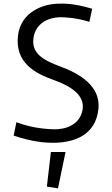

<svg xmlns="http://www.w3.org/2000/svg" viewBox="-20 -786 623 1070"><path d="M56.2 -30.3C158.2 4.4 230.5 9.8 274.9 9.8C391.1 9.8 515.1 -31.2 528.8 -182.1C540 -306.2 424.8 -375.5 315.9 -415.5C225.1 -449.2 152.3 -486.8 167 -576.7C179.7 -660.2 254.4 -687.5 309.6 -689.9C340.8 -690.9 408.7 -686.5 478 -664.1L493.7 -737.3C442.9 -752.4 374 -768.6 310.5 -765.6C222.2 -765.6 96.2 -721.2 80.1 -586.9C63.5 -437.5 172.9 -377.9 280.3 -339.8C376.5 -305.7 455.1 -253.9 439.9 -172.9C423.8 -90.3 348.1 -63.5 276.9 -65.4C208 -67.9 140.1 -79.1 71.3 -105L56.2 -30.3ZM263.7 61 241.2 253.9 303.2 263.7 345.2 61Z"/></svg>

Font: Duru Sans
Style: Regular
Weight: 400
Designer: Onur Yazıcıgil
Foundry: Onur Yazıcıgil
Version: Version 1.002